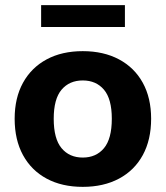

<svg xmlns="http://www.w3.org/2000/svg" viewBox="-20 -716 644 747"><path d="M302 11Q221 11 161.5 -21Q102 -53 69.5 -112.5Q37 -172 37 -254Q37 -335 69.5 -394Q102 -453 161.5 -485Q221 -517 302 -517Q383 -517 443 -485Q503 -453 535.5 -394Q568 -335 568 -254Q568 -172 535.5 -112.5Q503 -53 443 -21Q383 11 302 11ZM302 -103Q354 -103 384.5 -139.5Q415 -176 415 -254Q415 -331 384.5 -367Q354 -403 302 -403Q250 -403 219.5 -367Q189 -331 189 -254Q189 -176 219.5 -139.5Q250 -103 302 -103ZM140 -611V-696H466V-611Z"/></svg>

Font: Mulish ExtraBold
Style: Regular
Weight: 800
Designer: Vernon Adams
Foundry: Vernon Adams
Version: Version 3.603; ttfautohint (v1.8.3)